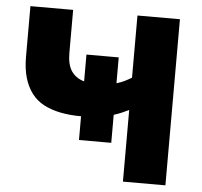

<svg xmlns="http://www.w3.org/2000/svg" viewBox="-51 -753 847 806"><g transform="rotate(5 372.5 -350.0)"><path d="M675 0H496V-302Q482 -295 467 -288.5Q452 -282 433 -276V-158H297V-258Q249 -258 209.5 -266Q170 -274 139.5 -290Q109 -306 88 -333.5Q67 -361 56 -399Q45 -437 45 -488V-700H225V-518Q225 -469 243.5 -442Q262 -415 297 -405V-518H433V-409Q453 -415 468 -422.5Q483 -430 496 -438V-700H675Z"/></g></svg>

Font: Golos Text
Style: Bold
Weight: 700
Designer: A.Korolkova, Vitaly Kuzmin
Foundry: ParaType Ltd
Version: Version 2.004